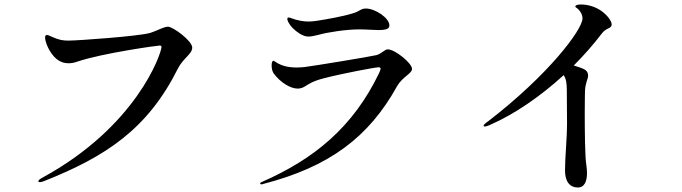

<svg xmlns="http://www.w3.org/2000/svg" viewBox="-20 -802 3040 856"><path d="M158 10C161 10 167 9 175 6C450 -103 638 -225 774 -498C798 -544 837 -561 837 -590C837 -620 751 -683 729 -683C710 -683 676 -663 649 -655C594 -640 326 -621 286 -621C261 -621 245 -623 211 -638C201 -643 194 -646 189 -646C185 -646 181 -644 181 -635C181 -614 200 -566 232 -539C247 -527 264 -520 286 -520C298 -520 311 -522 327 -528C438 -565 681 -599 692 -599C697 -599 700 -597 700 -592C698 -560 588 -239 171 -11C156 -3 151 2 151 6C151 8 153 10 158 10Z M1355 -639C1370 -639 1383 -643 1401 -647C1440 -658 1523 -671 1582 -671C1611 -671 1650 -668 1666 -668C1704 -668 1716 -674 1716 -689C1716 -721 1654 -764 1611 -764C1587 -764 1585 -751 1551 -742C1510 -729 1437 -716 1391 -709C1378 -707 1365 -706 1355 -706C1328 -706 1308 -712 1296 -715C1282 -719 1273 -724 1267 -724C1263 -724 1261 -721 1261 -718C1261 -715 1262 -710 1264 -706C1276 -683 1293 -667 1316 -652C1331 -643 1343 -639 1355 -639ZM1145 20C1147 20 1149 20 1154 18C1447 -58 1624 -189 1751 -419C1775 -460 1817 -474 1817 -495C1817 -520 1741 -582 1709 -582C1694 -582 1680 -561 1657 -556C1628 -549 1372 -507 1337 -503C1325 -502 1314 -501 1303 -501C1262 -501 1236 -510 1218 -520C1208 -526 1202 -531 1199 -531C1194 -531 1191 -523 1191 -510C1191 -498 1194 -483 1200 -475C1230 -434 1275 -407 1307 -407C1315 -407 1328 -409 1340 -417C1355 -426 1371 -439 1420 -452C1499 -473 1653 -502 1667 -502C1674 -502 1677 -500 1677 -495C1677 -492 1674 -487 1671 -478C1554 -234 1380 -93 1148 9C1143 11 1140 13 1140 16C1140 18 1143 20 1145 20Z M2667 -749C2636 -773 2599 -782 2570 -782C2553 -782 2545 -778 2545 -773C2545 -769 2551 -768 2559 -760C2571 -747 2577 -734 2577 -720C2577 -670 2425 -468 2156 -261C2144 -253 2136 -246 2136 -241C2136 -239 2138 -238 2142 -238C2146 -238 2153 -240 2162 -244C2275 -293 2390 -373 2493 -467C2504 -451 2507 -430 2507 -401C2507 -354 2508 -305 2508 -254C2508 -181 2499 -102 2499 -42C2499 7 2520 34 2557 34C2584 34 2597 9 2597 -30C2597 -41 2596 -53 2594 -67C2588 -102 2587 -220 2587 -300C2587 -348 2588 -384 2588 -394C2589 -432 2602 -450 2602 -465C2602 -478 2596 -487 2585 -493C2573 -499 2555 -505 2538 -510C2584 -556 2627 -605 2665 -655C2684 -679 2707 -674 2707 -693C2707 -710 2685 -735 2667 -749Z"/></svg>

Font: Shippori Mincho OTF SemiBold
Style: Regular
Weight: 600
Designer: FONTDASU
Foundry: FONTDASU / Google Inc. / but / Adobe
Version: Version 3.300;hotconv 1.0.109;makeotfexe 2.5.65596